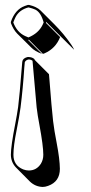

<svg xmlns="http://www.w3.org/2000/svg" viewBox="-20 -469 366 775"><path d="M152.3 285.6Q122.6 284.7 100.6 263.7L44.4 207Q24.4 186 23.9 155.8Q23.9 120.6 41.5 31.2Q48.8 -6.3 53.2 -37.1Q58.6 -77.1 69.3 -212.9Q69.8 -216.8 69.8 -219.2Q71.3 -233.4 89.4 -238.3Q93.3 -239.3 96.2 -238.8Q109.9 -238.3 118.2 -231Q120.1 -228 121.1 -226.1L177.7 -169.4Q178.2 -164.1 180.2 -139.6Q188 -37.1 194.3 19.5Q198.7 56.6 209 109.4Q221.2 172.9 221.7 212.4Q221.7 264.2 174.3 281.2Q162.6 285.6 152.3 285.6ZM166 -380.9V-376L222.7 -319.3Q204.6 -273.4 160.2 -253.9Q156.7 -252.4 153.3 -251.5L97.2 -308.1H92.8L149.4 -251.5Q121.1 -261.7 106 -277.3L49.3 -333.5Q33.7 -349.6 23.9 -376V-380.9Q41 -430.7 79.6 -444.8Q86.4 -447.3 92.8 -449.2H97.2Q127.9 -441.9 143.1 -427.2L199.7 -370.6Q236.8 -333.5 267.1 -289.6Q276.9 -274.9 279.3 -268.1L222.7 -324.2ZM156.2 -378.4Q145.5 -418.5 122.6 -430.2Q111.8 -435.1 95.7 -439H94.2Q58.1 -429.2 43 -400.4Q38.1 -390.6 33.7 -378.4Q48.3 -338.9 81.1 -323.7Q87.9 -320.8 94.7 -317.9Q135.3 -334.5 151.9 -368.7Q154.3 -373.5 156.2 -378.4ZM96.2 219.2Q127.4 219.2 145 191.9Q154.8 175.8 154.8 155.8Q154.8 120.1 139.2 35.6Q131.8 -2.4 127.9 -35.6Q127.4 -40 111.3 -223.6Q105.5 -228.5 96.2 -229Q85 -227.5 80.1 -218.3V-217.8Q79.6 -214.4 78.1 -196.8Q72.8 -113.8 63 -35.6Q58.1 1 47.4 54.7Q34.2 120.1 34.2 155.8Q34.2 198.7 73.7 214.8Q85.4 219.2 96.2 219.2Z"/></svg>

Font: Linux Biolinum Shadow O
Style: Bold
Weight: 700
Designer: Philipp H. Poll
Foundry: Philipp H. Poll
Version: Version 0.9.2